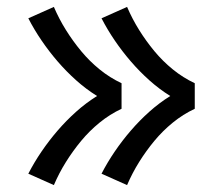

<svg xmlns="http://www.w3.org/2000/svg" viewBox="-20 -618 640 556"><path d="M348 -82 274 -115Q291 -148 312.5 -179.5Q334 -211 359 -240Q384 -269 412.5 -294.5Q441 -320 473 -340Q441 -360 412.5 -385.5Q384 -411 359 -440Q334 -469 312.5 -500.5Q291 -532 274 -565L348 -598Q363 -563 383 -531Q403 -499 427 -470Q451 -441 480.5 -417Q510 -393 544 -377V-303Q510 -287 480.5 -263Q451 -239 427 -210Q403 -181 383 -149Q363 -117 348 -82ZM136 -82 62 -115Q79 -148 100.5 -179.5Q122 -211 147 -240Q172 -269 200.5 -294.5Q229 -320 261 -340Q229 -360 200.5 -385.5Q172 -411 147 -440Q122 -469 100.5 -500.5Q79 -532 62 -565L136 -598Q151 -563 171 -531Q191 -499 215 -470Q239 -441 268.5 -417Q298 -393 332 -377V-303Q298 -287 268.5 -263Q239 -239 215 -210Q191 -181 171 -149Q151 -117 136 -82Z"/></svg>

Font: Nova
Style: Regular
Weight: 400
Monospace: yes
Designer: Belleve Invis
Foundry: Belleve Invis
Version: Version 24.1.4; ttfautohint (v1.8.4)